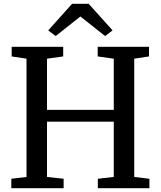

<svg xmlns="http://www.w3.org/2000/svg" viewBox="-20 -989 845 1009"><path d="M119.3 -59.1V-680.6L41.4 -692.4V-743H312.1V-692.4L227 -680.6V-411.6H577.9V-680.5L493.4 -692.4V-743H763.1V-692.4L685.4 -680.6V-59.1L765.2 -49.6V0H494.1V-49.6L577.9 -59.2V-349.5H227V-59.1L314.4 -49.6V0H39.5V-49.6ZM272.6 -799.6 233.4 -829.2 358.9 -969.2H445.9L571.5 -829.4L532.3 -799.6L402.4 -902.4Z"/></svg>

Font: Merriweather Light
Style: Regular
Weight: 300
Designer: Eben Sorkin
Foundry: Eben Sorkin
Version: Version 2.100